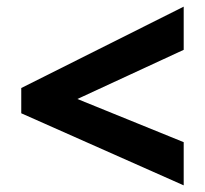

<svg xmlns="http://www.w3.org/2000/svg" viewBox="-20 -651 618 578"><path d="M533 -93 44 -310V-386L533 -631V-501L213 -353L533 -223Z"/></svg>

Font: Noto Sans Gujarati ExtraBold
Style: Regular
Weight: 800
Designer: Jelle Bosma - Monotype Design Team, Universal Thirst
Foundry: Monotype Imaging Inc.
Version: Version 2.106; ttfautohint (v1.8.4.7-5d5b)